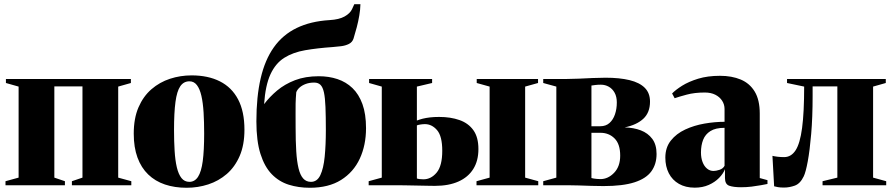

<svg xmlns="http://www.w3.org/2000/svg" viewBox="-20 -876 4217 908"><path d="M6 0V-19L68 -36V-466.5L8 -483.5V-502.5H599V-483.5L539 -466.5V-36L601 -19V0H320V-19L370 -36V-467.5H237V-36L287 -19V0Z M612.5 -244Q612.5 -316.5 635 -368.5Q657.5 -420.5 696.2 -454Q735 -487.5 784 -503.5Q833 -519.5 886 -519.5Q964 -519.5 1020 -491.2Q1076 -463 1106 -406Q1136 -349 1136 -262.5Q1136 -190.5 1113.5 -138.5Q1091 -86.5 1052.5 -53.2Q1014 -20 965 -4Q916 12 862.5 12Q806 12 760 -3.5Q714 -19 681 -50.8Q648 -82.5 630.2 -130.8Q612.5 -179 612.5 -244ZM875.5 -16Q901 -16 916.5 -39.8Q932 -63.5 938.8 -114Q945.5 -164.5 945.5 -244.5Q945.5 -299 942.8 -344.2Q940 -389.5 932.5 -422.5Q925 -455.5 911.2 -473.5Q897.5 -491.5 876 -491.5Q848.5 -491.5 832.5 -468Q816.5 -444.5 809.8 -393.8Q803 -343 803 -261Q803 -207.5 805.8 -162.8Q808.5 -118 816.2 -85Q824 -52 838.2 -34Q852.5 -16 875.5 -16Z M1445 12Q1391.5 12 1345.5 -2.5Q1299.5 -17 1265.2 -52.2Q1231 -87.5 1211.8 -148.2Q1192.5 -209 1192.5 -302Q1192.5 -418.5 1212.8 -505.8Q1233 -593 1275 -652.2Q1317 -711.5 1382.8 -743.5Q1448.5 -775.5 1539 -781Q1583.5 -783.5 1609.5 -798Q1635.5 -812.5 1645 -833L1655.5 -856H1684.5Q1684 -831 1679.2 -803Q1674.5 -775 1667.2 -747.2Q1660 -719.5 1652 -694Q1646.5 -676.5 1630 -668.2Q1613.5 -660 1593 -657.5Q1572.5 -655 1553.5 -653.5Q1481 -648.5 1423.2 -638.5Q1365.5 -628.5 1324.2 -602.5Q1283 -576.5 1259 -524.5Q1235 -472.5 1229 -383.5Q1254.5 -417.5 1290.5 -447.8Q1326.5 -478 1375.2 -496.8Q1424 -515.5 1487.5 -515.5Q1535 -515.5 1575.8 -502Q1616.5 -488.5 1646.8 -459.5Q1677 -430.5 1694 -383.8Q1711 -337 1711 -270Q1711 -189.5 1681.5 -125.8Q1652 -62 1593 -25Q1534 12 1445 12ZM1450.5 -16Q1480 -16 1495 -47.8Q1510 -79.5 1515.5 -135Q1521 -190.5 1521 -261Q1521 -326.5 1519.2 -370Q1517.5 -413.5 1512 -438.8Q1506.5 -464 1495.5 -474.8Q1484.5 -485.5 1466 -485.5Q1443.5 -485.5 1426 -479Q1408.5 -472.5 1397 -462.2Q1385.5 -452 1381 -439.5Q1378.5 -409.5 1378 -386.2Q1377.5 -363 1377.8 -337.2Q1378 -311.5 1378 -273.5Q1378 -209 1381 -160.8Q1384 -112.5 1391.8 -80.2Q1399.5 -48 1413.8 -32Q1428 -16 1450.5 -16Z M2233.5 0V-19L2295.5 -36V-466.5L2234.5 -483.5V-502.5H2524.5V-483.5L2463.5 -466.5V-36L2525.5 -19V0ZM1723.5 0V-19L1785.5 -36V-466.5L1725.5 -483.5V-502.5H2023.5V-483.5L1951.5 -466.5V-306Q1964.5 -311 1979.5 -314.8Q1994.5 -318.5 2013.8 -320.8Q2033 -323 2057 -323Q2111 -323 2153 -308.2Q2195 -293.5 2218.8 -260.2Q2242.5 -227 2242.5 -171Q2242.5 -115.5 2218.2 -76.8Q2194 -38 2148 -17.5Q2102 3 2036.5 3Q2025.5 3 2002 2.5Q1978.5 2 1950.8 1.5Q1923 1 1898.2 0.5Q1873.5 0 1859 0ZM1982.5 -28Q2018.5 -28 2045 -59.8Q2071.5 -91.5 2071.5 -163Q2071.5 -232 2047 -260.5Q2022.5 -289 1989.5 -289Q1980 -289 1968.5 -287.2Q1957 -285.5 1951.5 -283V-32Q1956.5 -30 1965.2 -29Q1974 -28 1982.5 -28Z M2834 4Q2806.5 4 2776.5 3Q2746.5 2 2717.2 1Q2688 0 2663.5 0H2549V-19L2611 -36V-466.5L2549 -483.5V-502.5H2660.5Q2686 -502.5 2717.8 -504Q2749.5 -505.5 2782.5 -507Q2815.5 -508.5 2843.5 -508.5Q2910.5 -508.5 2957.5 -497Q3004.5 -485.5 3029.2 -460.8Q3054 -436 3054 -395.5Q3054 -343.5 3022.2 -314.2Q2990.5 -285 2934 -273.5Q2976.5 -272.5 3010.5 -259.5Q3044.5 -246.5 3064.8 -219.2Q3085 -192 3085 -148Q3085 -99.5 3060.2 -65.5Q3035.5 -31.5 2980.5 -13.8Q2925.5 4 2834 4ZM2819.5 -29Q2855.5 -29 2884.2 -58.8Q2913 -88.5 2913 -140Q2913 -195 2886.2 -221.5Q2859.5 -248 2819.5 -248H2777V-34Q2782.5 -32.5 2789 -31.5Q2795.5 -30.5 2803.2 -29.8Q2811 -29 2819.5 -29ZM2777 -279H2819Q2845 -279 2862.2 -294.2Q2879.5 -309.5 2888.2 -335Q2897 -360.5 2897 -391.5Q2897 -418.5 2886.8 -437.2Q2876.5 -456 2859.2 -465.8Q2842 -475.5 2821.5 -475.5Q2807.5 -475.5 2796.8 -474.2Q2786 -473 2777 -471.5Z M3265.5 11.5Q3222 11.5 3190.8 -6.5Q3159.5 -24.5 3143 -56.5Q3126.5 -88.5 3126.5 -130.5Q3126.5 -178.5 3152.5 -211.2Q3178.5 -244 3220.5 -263.5Q3262.5 -283 3311.5 -291.5Q3360.5 -300 3406.5 -300V-360.5Q3406.5 -382 3395 -399.8Q3383.5 -417.5 3362.8 -428Q3342 -438.5 3313 -438.5Q3265 -438.5 3227.8 -428.5Q3190.5 -418.5 3170.5 -411.5L3158.5 -434Q3175.5 -451.5 3206.2 -470.8Q3237 -490 3281.8 -503.8Q3326.5 -517.5 3385 -517.5Q3441 -517.5 3483.2 -499.8Q3525.5 -482 3549.2 -442.8Q3573 -403.5 3573 -339V-34L3609.5 -24V-6Q3599 -4 3579.2 -0.2Q3559.5 3.5 3535 6.5Q3510.5 9.5 3484.5 9.5Q3449.5 9.5 3429 2.5Q3408.5 -4.5 3408.5 -34.5V-76Q3400.5 -55 3380.8 -34.8Q3361 -14.5 3331.8 -1.5Q3302.5 11.5 3265.5 11.5ZM3354.5 -67.5Q3366.5 -67.5 3383 -73Q3399.5 -78.5 3406.5 -92V-271.5Q3364 -271.5 3339.8 -256.2Q3315.5 -241 3305.2 -214.8Q3295 -188.5 3295 -155Q3295 -129.5 3302.5 -109.8Q3310 -90 3323.5 -78.8Q3337 -67.5 3354.5 -67.5Z M3688 11Q3669.5 11 3659 9Q3648.5 7 3641 5L3633 -139Q3643 -136.5 3657.2 -134.8Q3671.5 -133 3688.5 -133Q3721.5 -133 3742.5 -165.2Q3763.5 -197.5 3773.2 -270.8Q3783 -344 3783 -466.5L3702 -483.5V-502.5H4169V-483.5L4109 -466.5V-36L4171 -19V0H3870V-19L3940 -36V-467.5H3823V-421.5Q3823 -320.5 3816.2 -242.2Q3809.5 -164 3800 -112.8Q3790.5 -61.5 3781 -42Q3764.5 -7.5 3738.8 1.8Q3713 11 3688 11Z"/></svg>

Font: Merriweather 144pt Black
Style: Regular
Weight: 900
Version: Version 2.100